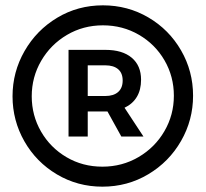

<svg xmlns="http://www.w3.org/2000/svg" viewBox="-20 -709 772 720"><path d="M704 -350Q704 -259 659 -180.5Q614 -102 536 -55.5Q458 -9 364 -9Q271 -9 193.5 -55Q116 -101 71.5 -179Q27 -257 27 -348Q27 -439 72 -517.5Q117 -596 194.5 -642.5Q272 -689 366 -689Q459 -689 536.5 -643.5Q614 -598 659 -520Q704 -442 704 -350ZM632 -350Q632 -422 597 -482.5Q562 -543 501 -578.5Q440 -614 366 -614Q292 -614 231 -578Q170 -542 134.5 -481Q99 -420 99 -348Q99 -276 134 -215.5Q169 -155 229.5 -119.5Q290 -84 364 -84Q438 -84 499.5 -120Q561 -156 596.5 -217Q632 -278 632 -350ZM447 -305 518 -197H435L383 -291H375H309V-197H237V-522H375Q439 -522 474 -492.5Q509 -463 509 -410Q509 -372 493 -345.5Q477 -319 447 -305ZM309 -349H375Q406 -349 423 -364Q440 -379 440 -407Q440 -435 423 -449.5Q406 -464 375 -464H309Z"/></svg>

Font: Montserrat SemiBold
Style: Regular
Weight: 600
Designer: Julieta Ulanovsky
Foundry: Julieta Ulanovsky
Version: Version 6.001